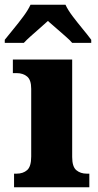

<svg xmlns="http://www.w3.org/2000/svg" viewBox="-47 -786 413 806"><path d="M12 0V-57H23Q50 -57 67 -72Q84 -87 84 -129V-413Q84 -451 66.5 -465Q49 -479 24 -479H7V-536H256V-127Q256 -86 273.5 -71.5Q291 -57 317 -57H328V0ZM-27 -619Q-12 -638 9.5 -664Q31 -690 51 -717Q71 -744 81 -766H228Q238 -744 258.5 -717Q279 -690 300.5 -664Q322 -638 336 -619V-606H256Q247 -617 228 -633.5Q209 -650 188.5 -668Q168 -686 154 -698Q140 -685 120.5 -668Q101 -651 82.5 -634.5Q64 -618 53 -606H-27Z"/></svg>

Font: Noto Serif Armenian SemiCondensed ExtraBold
Style: Regular
Weight: 800
Width: 4
Designer: Monotype Design Team
Foundry: Monotype Imaging Inc.
Version: Version 2.008; ttfautohint (v1.8.4.7-5d5b)